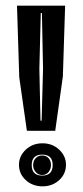

<svg xmlns="http://www.w3.org/2000/svg" viewBox="-20 -650 293 678"><path d="M75 -188 48 -377 40 -630H210L202 -380L175 -188ZM123 -224H127L132 -407L128 -604H124L119 -407ZM130 8Q95 8 71 -14Q47 -36 47 -68Q47 -99 71 -121.5Q95 -144 130 -144Q165 -144 189 -121.5Q213 -99 213 -68Q213 -36 189 -14Q165 8 130 8ZM129 -30Q166 -30 166 -67Q166 -104 129 -104Q92 -104 92 -67Q92 -30 129 -30ZM129 -32Q115 -32 106 -42.5Q97 -53 97 -67Q97 -82 106 -91.5Q115 -101 129 -101Q143 -101 151.5 -91.5Q160 -82 160 -67Q160 -53 151.5 -42.5Q143 -32 129 -32Z"/></svg>

Font: Alumni Sans Inline One
Style: Regular
Weight: 400
Designer: Robert E. Leuschke
Foundry: Robert E. Leuschke
Version: Version 1.100; ttfautohint (v1.8.3)